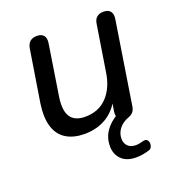

<svg xmlns="http://www.w3.org/2000/svg" viewBox="-126 -596 817 890"><g transform="rotate(-20 282.5 -150.5)"><path d="M384 -125 392 -109Q368 -52 320 -21.5Q272 9 208 9Q156 9 119.5 -12.5Q83 -34 68 -79Q53 -124 63 -194L104 -451Q108 -473 120.5 -483.5Q133 -494 154 -494Q177 -494 187.5 -481Q198 -468 194 -443L155 -194Q145 -129 165.5 -97Q186 -65 238 -65Q305 -65 346 -108.5Q387 -152 398 -224L434 -451Q437 -473 449.5 -483.5Q462 -494 483 -494Q506 -494 516.5 -480.5Q527 -467 523 -443L459 -36Q456 -18 447.5 -8.5Q439 1 425 6Q393 18 376.5 40Q360 62 360 88Q360 111 374 125Q388 139 413 139Q421 139 430 137.5Q439 136 449 133Q462 129 469 134.5Q476 140 477.5 150Q479 160 475 169.5Q471 179 462 182Q447 187 429.5 190Q412 193 397 193Q348 193 323 167.5Q298 142 298 103Q298 61 320.5 28.5Q343 -4 383 -26L374 -12Q371 -19 370.5 -26Q370 -33 371 -42Z"/></g></svg>

Font: Nunito Medium
Style: Italic
Weight: 500
Designer: Vernon Adams
Foundry: Vernon Adams
Version: Version 3.601